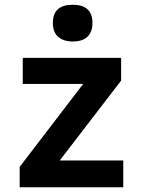

<svg xmlns="http://www.w3.org/2000/svg" viewBox="-20 -790 603 810"><path d="M63 0V-86L331 -436H76V-546H491V-450L232 -113H500V0ZM287 -615Q248 -615 225.5 -634.5Q203 -654 203 -693Q203 -770 287 -770Q370 -770 370 -693Q370 -656 349.5 -635.5Q329 -615 287 -615Z"/></svg>

Font: Noto Sans Mono SemiCondensed
Style: Bold
Weight: 700
Width: 4
Designer: Monotype Design Team
Foundry: Monotype Imaging Inc.
Version: Version 2.014